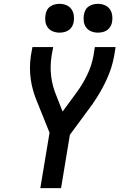

<svg xmlns="http://www.w3.org/2000/svg" viewBox="-20 -980 640 1000"><path d="M190 0 238 -289 174 -448Q162 -476 153.5 -505Q145 -534 140.5 -564.5Q136 -595 136 -627Q136 -659 141 -691L149 -735H257L249 -691Q240 -636 246.5 -583Q253 -530 273 -483L306 -399L375 -493Q409 -538 433.5 -588.5Q458 -639 467 -691L474 -735H582L575 -691Q564 -628 536 -567Q508 -506 470 -450L469 -449Q467 -446 465.5 -443.5Q464 -441 462 -438L344 -278L298 0ZM490 -810Q472 -810 455.5 -816.5Q439 -823 429 -836.5Q419 -850 416.5 -867.5Q414 -885 417 -903Q419 -916 425 -927.5Q431 -939 442 -946.5Q453 -954 465.5 -957Q478 -960 490 -960Q508 -960 524.5 -953.5Q541 -947 551 -933.5Q561 -920 564 -902.5Q567 -885 564 -867Q562 -854 555.5 -842.5Q549 -831 538.5 -823.5Q528 -816 515.5 -813Q503 -810 490 -810ZM290 -810Q272 -810 255.5 -816.5Q239 -823 229 -836.5Q219 -850 216.5 -867.5Q214 -885 217 -903Q219 -916 225 -927.5Q231 -939 242 -946.5Q253 -954 265.5 -957Q278 -960 290 -960Q308 -960 324.5 -953.5Q341 -947 351 -933.5Q361 -920 364 -902.5Q367 -885 364 -867Q362 -854 355.5 -842.5Q349 -831 338.5 -823.5Q328 -816 315.5 -813Q303 -810 290 -810Z"/></svg>

Font: Iosevka Curly SmBdEx
Style: Italic
Weight: 600
Width: 7
Italic angle: -9°
Monospace: yes
Designer: Belleve Invis
Foundry: Belleve Invis
Version: Version 11.1.0; ttfautohint (v1.8.3)